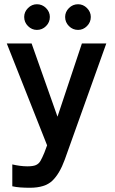

<svg xmlns="http://www.w3.org/2000/svg" viewBox="-20 -686 540 905"><path d="M121 199Q97 199 76 197.5Q55 196 38 192V89Q55 93 73.5 95.5Q92 98 109 98Q136 98 149.5 92Q163 86 171 72Q179 58 189 34L202 -1L12 -481H129L251 -136L366 -481H481L285 67Q261 133 226.5 166Q192 199 121 199ZM348 -545Q323 -545 305 -563Q287 -581 287 -606Q287 -630 305 -648Q323 -666 348 -666Q372 -666 390 -648Q408 -630 408 -606Q408 -581 390 -563Q372 -545 348 -545ZM154 -545Q130 -545 112 -563Q94 -581 94 -606Q94 -630 112 -648Q130 -666 154 -666Q179 -666 197 -648Q215 -630 215 -606Q215 -581 197 -563Q179 -545 154 -545Z"/></svg>

Font: Zen Kaku Gothic New
Style: Bold
Weight: 700
Designer: Yoshimichi Ohira
Foundry: Positype
Version: Version 1.002